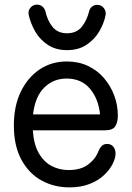

<svg xmlns="http://www.w3.org/2000/svg" viewBox="-20 -796 570 831"><path d="M280 15Q214 15 159.5 -15Q105 -45 72.5 -105Q40 -165 40 -253Q40 -337 70 -399Q100 -461 151.5 -495.5Q203 -530 269 -530Q320 -530 361 -510.5Q402 -491 430.5 -457.5Q459 -424 474.5 -382.5Q490 -341 490 -296Q490 -267 479 -249.5Q468 -232 434 -232H122Q126 -171 148 -133Q170 -95 203.5 -77.5Q237 -60 277 -60Q331 -60 363 -85Q395 -110 407 -144Q412 -156 420.5 -164.5Q429 -173 444 -173Q461 -173 471 -160.5Q481 -148 480 -128Q479 -108 466 -83.5Q453 -59 428.5 -36.5Q404 -14 367 0.5Q330 15 280 15ZM123 -301H413Q406 -369 369 -412.5Q332 -456 268 -456Q211 -456 171.5 -417Q132 -378 123 -301ZM270 -579Q222 -579 187.5 -601.5Q153 -624 132.5 -659.5Q112 -695 104 -733Q101 -750 112 -763Q123 -776 140 -776Q153 -776 162.5 -768.5Q172 -761 176 -749Q185 -707 207.5 -679.5Q230 -652 270 -652Q311 -652 333.5 -679.5Q356 -707 366 -748Q369 -760 378.5 -767.5Q388 -775 401 -775Q418 -775 429 -761.5Q440 -748 437 -731Q430 -694 409 -659Q388 -624 353.5 -601.5Q319 -579 270 -579Z"/></svg>

Font: National Park
Style: Regular
Weight: 400
Designer: Andrea Herstowski, Ben Hoepner
Version: Version 1.009